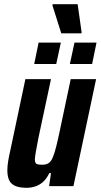

<svg xmlns="http://www.w3.org/2000/svg" viewBox="-20 -887 480 915"><path d="M107 8Q73 8 52.5 -1Q32 -10 23.5 -28.5Q15 -47 15 -76Q15 -95 19 -119.5Q23 -144 30 -174L101 -510H223L163 -229Q155 -189 151 -165Q147 -141 146 -128Q146 -117 149.5 -111Q153 -105 161.5 -103.5Q170 -102 181 -102Q200 -102 211.5 -109.5Q223 -117 231 -135.5Q239 -154 247 -185Q255 -216 265 -264L317 -510H438L330 0H214L223 -62H215Q202 -35 185 -20Q168 -5 148 1.5Q128 8 107 8ZM313 -582 335 -684H440L419 -582ZM143 -582 164 -684H270L248 -582ZM272 -728 230 -861 231 -867H350L369 -733L368 -728Z"/></svg>

Font: Saira Condensed
Style: Bold Italic
Weight: 700
Width: 3
Italic angle: -12°
Designer: Hector Gatti with collaboration of the Omnibus-Type team
Foundry: Omnibus-Type
Version: Version 1.101